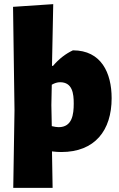

<svg xmlns="http://www.w3.org/2000/svg" viewBox="-20 -722 573 927"><path d="M332 -479C296 -462 264 -437 236 -404H231L237 -702L43 -689L50 -190L44 185H234L231 9C247 11 262 12 276 12C438 12 519 -92 519 -248C519 -370 469 -479 332 -479ZM263 -108C254 -108 243 -110 230 -113L228 -215L230 -313C244 -321 257 -325 270 -325C330 -325 336 -270 336 -222C336 -170 329 -108 263 -108Z"/></svg>

Font: Luna Sans Black
Style: Regular
Weight: 900
Designer: Juan Pablo del Peral
Foundry: Huerta Tipografica
Version: Version 2.001; ttfautohint (v1.5)